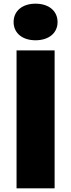

<svg xmlns="http://www.w3.org/2000/svg" viewBox="-20 -1024 387 1044"><path d="M70 0H277V-750H70ZM173 -805C245 -805 293 -844 293 -904C293 -965 245 -1004 173 -1004C102 -1004 54 -965 54 -904C54 -844 102 -805 173 -805Z"/></svg>

Font: Bounded
Style: Bold
Weight: 700
Designer: Vlad Churkin
Version: Version 3.0